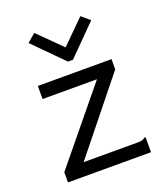

<svg xmlns="http://www.w3.org/2000/svg" viewBox="-128 -778 756 869"><g transform="rotate(-20 250.0 -344.0)"><path d="M50 -49 333 -394H71V-457H426V-408L148 -62H406Q422 -62 429.5 -64Q437 -66 443 -72H450V0H50ZM249 -578 360 -688 400 -654 261 -514H237L98 -654L138 -688Z"/></g></svg>

Font: Vazir Code
Style: Code
Weight: 400
Foundry: DejaVu fonts team - Redesigned by Saber Rastikerdar
Version: Version 1.1.2